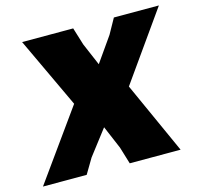

<svg xmlns="http://www.w3.org/2000/svg" viewBox="-123 -752 901 857"><g transform="rotate(-15 327.5 -323.5)"><path d="M682 -647 459 -332 609 0H374L350 -79L305 -185L216 -69L175 0H-27L203 -321L50 -647H286L311 -566L355 -463L435 -577L474 -647Z"/></g></svg>

Font: Alegreya Sans Black
Style: Italic
Weight: 900
Italic angle: -7°
Designer: Juan Pablo del Peral
Foundry: Huerta Tipografica
Version: Version 2.007